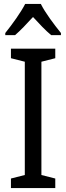

<svg xmlns="http://www.w3.org/2000/svg" viewBox="-20 -963 340 983"><path d="M189 -943H109C87 -900 44 -840 7 -794V-783H57C84 -806 117 -841 149 -876C181 -841 212 -808 242 -783H292V-794C258 -836 211 -898 189 -943ZM263 0V-49L192 -67V-647L263 -665V-714H36V-665L107 -647V-67L36 -49V0Z"/></svg>

Font: Noto Sans Ethiopic Condensed
Style: Regular
Weight: 400
Width: 3
Designer: Monotype Design Team
Foundry: Monotype Imaging Inc.
Version: Version 2.102